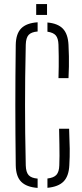

<svg xmlns="http://www.w3.org/2000/svg" viewBox="-20 -913 403 939"><path d="M164 6Q110 2 84 -23.8Q58 -49.5 57 -104.5Q56 -186 55.5 -258.2Q55 -330.5 55 -399.5Q55 -468.5 55.5 -540.8Q56 -613 57 -693.5Q58 -748.5 84 -774.5Q110 -800.5 164 -804V-759Q133 -756.5 120 -742.2Q107 -728 106 -694.5Q104 -605.5 103.2 -534.8Q102.5 -464 102.5 -399.2Q102.5 -334.5 103.2 -264Q104 -193.5 106 -104Q107 -71 120 -56.5Q133 -42 164 -39.5ZM212 5.5V-40Q243 -43.5 256 -58Q269 -72.5 270 -104Q271 -127 271 -151.2Q271 -175.5 270.5 -207.2Q270 -239 269 -283.5H318Q320.5 -225 321 -185.5Q321.5 -146 319 -104.5Q316.5 -51.5 291 -25.5Q265.5 0.5 212 5.5ZM266 -531Q267 -562 267.2 -587.5Q267.5 -613 267.2 -638.5Q267 -664 266 -694.5Q265 -725.5 252.8 -739.8Q240.5 -754 212 -758V-803Q263 -798.5 287.8 -772.5Q312.5 -746.5 315 -693.5Q316.5 -663.5 317 -638Q317.5 -612.5 317 -587Q316.5 -561.5 315 -531ZM157 -840V-893H210V-840Z"/></svg>

Font: Big Shoulders Stencil Text Thin ExtraLight
Style: Regular
Weight: 250
Version: Version 2.001